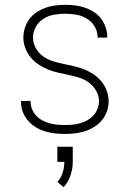

<svg xmlns="http://www.w3.org/2000/svg" viewBox="-20 -548 540 797"><path d="M249 8Q228 8 207 5.5Q186 3 166 -3Q146 -9 127.5 -20.5Q109 -32 95.5 -48Q82 -64 74.5 -84Q67 -104 67 -125Q67 -126 67 -127Q67 -128 67 -129H107Q107 -128 107 -127.5Q107 -127 107 -126Q107 -110 113 -95Q119 -80 130 -68Q141 -56 155.5 -48.5Q170 -41 185.5 -36.5Q201 -32 217 -30.5Q233 -29 249 -29Q265 -29 281 -30.5Q297 -32 313 -36.5Q329 -41 343 -49Q357 -57 368 -69Q379 -81 385 -96.5Q391 -112 391 -128Q391 -150 379.5 -170.5Q368 -191 350 -204.5Q332 -218 310.5 -225Q289 -232 267 -236.5Q245 -241 223 -246Q201 -251 180.5 -259Q160 -267 141 -279.5Q122 -292 107.5 -309.5Q93 -327 85 -348.5Q77 -370 77 -392Q77 -413 83.5 -433Q90 -453 102.5 -469.5Q115 -486 132.5 -497.5Q150 -509 169.5 -516Q189 -523 209.5 -525.5Q230 -528 251 -528Q272 -528 292 -525.5Q312 -523 331.5 -516.5Q351 -510 368.5 -499Q386 -488 398.5 -472Q411 -456 418 -436Q425 -416 425 -396Q425 -395 425 -394Q425 -393 425 -392H385Q385 -393 385 -393.5Q385 -394 385 -395Q385 -418 372.5 -438.5Q360 -459 340 -471Q320 -483 297 -487Q274 -491 251 -491Q228 -491 204.5 -487Q181 -483 161 -470.5Q141 -458 129 -437Q117 -416 117 -392Q117 -370 128 -349.5Q139 -329 157 -315.5Q175 -302 196.5 -295Q218 -288 240 -283.5Q262 -279 284 -274Q306 -269 327 -261Q348 -253 367 -240.5Q386 -228 400.5 -210.5Q415 -193 423 -171.5Q431 -150 431 -128Q431 -107 424 -86.5Q417 -66 403.5 -49.5Q390 -33 371.5 -21.5Q353 -10 333 -3.5Q313 3 291.5 5.5Q270 8 249 8ZM244 229 218 207Q233 191 240 169Q247 147 247 124H218V61H282V124Q282 153 272.5 180.5Q263 208 244 229Z"/></svg>

Font: Iosevka SS04 Extralight
Style: Regular
Weight: 200
Monospace: yes
Designer: Belleve Invis
Foundry: Belleve Invis
Version: Version 19.0.0; ttfautohint (v1.8.4)